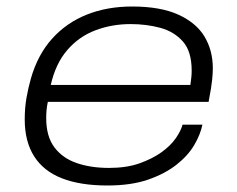

<svg xmlns="http://www.w3.org/2000/svg" viewBox="-20 -558 728 590"><path d="M310 12Q227 12 170.5 -10Q114 -32 85 -77.5Q56 -123 56 -191Q56 -227 61.5 -258Q67 -289 75 -317Q96 -390 140 -439Q184 -488 246.5 -513Q309 -538 386 -538Q473 -538 528 -513Q583 -488 608.5 -445.5Q634 -403 634 -348Q634 -335 632 -313.5Q630 -292 621 -245H127Q124 -231 123 -219Q122 -207 122 -195Q122 -139 147 -105.5Q172 -72 215.5 -57Q259 -42 315 -42Q369 -42 408.5 -56Q448 -70 476 -90Q504 -110 520 -133Q536 -156 541 -175H602Q596 -145 577 -112.5Q558 -80 522.5 -52Q487 -24 435 -6Q383 12 310 12ZM136 -297H565Q567 -310 568 -320.5Q569 -331 569 -341Q569 -400 542 -430.5Q515 -461 472.5 -472.5Q430 -484 381 -484Q324 -484 273.5 -465Q223 -446 187 -404.5Q151 -363 136 -297Z"/></svg>

Font: Archivo Expanded ExtraLight
Style: Italic
Weight: 250
Width: 7
Italic angle: -10°
Designer: Hector Gatti
Foundry: Omnibus-Type
Version: Version 2.001